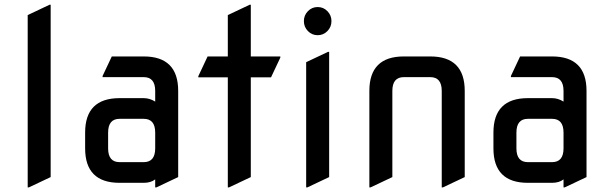

<svg xmlns="http://www.w3.org/2000/svg" viewBox="-20 -777 2586 816"><path d="M97.7 19.5V-712.9L190.4 -756.8H195.3V-24.4L102.5 19.5Z M488.3 -87.9H590.8Q639.6 -87.9 639.6 -146.5V-213.4Q639.6 -272 590.8 -272H488.3Q439.5 -272 439.5 -213.4V-146.5Q439.5 -87.9 488.3 -87.9ZM488.3 0Q341.8 0 341.8 -146.5V-213.4Q341.8 -359.9 488.3 -359.9H590.8Q616.2 -359.9 639.6 -345.2V-390.6Q639.6 -449.2 590.8 -449.2H416V-454.1L455.1 -537.1H590.8Q737.3 -537.1 737.3 -390.6V-24.4L644.5 19.5H639.6V-14.6Q621.1 0 590.8 0Z M948.2 19.5V-448.2H822.8V-453.1L862.3 -537.1H948.2V-712.9L1041 -756.8H1045.9V-537.1H1171.4V-532.2L1131.8 -448.2H1045.9V-24.4L953.1 19.5Z M1288.6 -645Q1271.5 -662.6 1271.5 -687.3Q1271.5 -711.9 1288.6 -729.5Q1305.7 -747.1 1330.1 -747.1Q1354.5 -747.1 1371.6 -729.5Q1388.7 -711.9 1388.7 -687.3Q1388.7 -662.6 1371.6 -645Q1354.5 -627.4 1330.1 -627.4Q1305.7 -627.4 1288.6 -645ZM1281.2 19.5V-512.7L1374 -556.6H1378.9V-24.4L1286.1 19.5Z M1549.8 19.5V-390.6Q1549.8 -537.1 1696.3 -537.1H1808.6Q1955.1 -537.1 1955.1 -390.6V-24.4L1862.3 19.5H1857.4V-390.6Q1857.4 -449.2 1808.6 -449.2H1696.3Q1647.5 -449.2 1647.5 -390.6V-24.4L1554.7 19.5Z M2223.6 -87.9H2326.2Q2375 -87.9 2375 -146.5V-213.4Q2375 -272 2326.2 -272H2223.6Q2174.8 -272 2174.8 -213.4V-146.5Q2174.8 -87.9 2223.6 -87.9ZM2223.6 0Q2077.1 0 2077.1 -146.5V-213.4Q2077.1 -359.9 2223.6 -359.9H2326.2Q2351.6 -359.9 2375 -345.2V-390.6Q2375 -449.2 2326.2 -449.2H2151.4V-454.1L2190.4 -537.1H2326.2Q2472.7 -537.1 2472.7 -390.6V-24.4L2379.9 19.5H2375V-14.6Q2356.4 0 2326.2 0Z"/></svg>

Font: Nova Square
Style: Book
Weight: 400
Version: Version 2.000